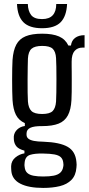

<svg xmlns="http://www.w3.org/2000/svg" viewBox="-20 -777 447 966"><path d="M197.5 168.5Q124 168.5 82.5 147.2Q41 126 37 83.5Q36.5 76.5 36.2 70.5Q36 64.5 36 59Q37 32 57.5 15.2Q78 -1.5 103 -5.5V-19Q74 -27 63 -40.2Q52 -53.5 50 -71.5Q50 -74.5 49.5 -80Q49 -85.5 49.5 -91Q51.5 -111 66.8 -125.5Q82 -140 105 -143V-157.5Q74 -171.5 60 -199.5Q46 -227.5 43 -274Q42 -291 41.5 -318.2Q41 -345.5 41 -375.2Q41 -405 41.5 -431.5Q42 -458 43 -475Q46.5 -523.5 62 -552.5Q77.5 -581.5 109 -594.5Q140.5 -607.5 192 -607.5Q245.5 -607.5 277.2 -593.5Q309 -579.5 324 -548H337Q340 -573 358 -586.5Q376 -600 405.5 -600V-537.5H394.5Q370 -537.5 355.2 -520.5Q340.5 -503.5 340.5 -467V-442.5Q340.5 -440.5 340.8 -419.8Q341 -399 341 -370.5Q341 -342 340.8 -315.2Q340.5 -288.5 339.5 -273.5Q337 -225.5 321.5 -196.5Q306 -167.5 274.8 -155Q243.5 -142.5 191.5 -142.5Q151.5 -143 132.5 -134Q113.5 -125 113.5 -105V-99.5Q113.5 -87 122.5 -79.5Q131.5 -72 150.2 -68.2Q169 -64.5 199 -64Q281 -61 320.5 -38.2Q360 -15.5 364.5 37.5Q365.5 44 365.5 51.8Q365.5 59.5 364.5 66.5Q361.5 105.5 339.5 128Q317.5 150.5 281 159.5Q244.5 168.5 197.5 168.5ZM197 111Q229 111 250.2 106.8Q271.5 102.5 283.2 91.8Q295 81 298 62.5Q299.5 56 299.2 50.5Q299 45 298 39Q295.5 22.5 285.2 13.2Q275 4 254 0Q233 -4 197 -4.5Q155.5 -5.5 131.2 2.2Q107 10 104 40.5Q103 49.5 103 53.5Q103 57.5 104 63Q106 83 117.5 93.2Q129 103.5 149.2 107.2Q169.5 111 197 111ZM192 -203.5Q230 -203.5 244.8 -218.2Q259.5 -233 262 -266Q263 -282 263.5 -312.5Q264 -343 264 -377.5Q264 -412 263.5 -441.5Q263 -471 262 -485Q260 -517.5 245 -531.8Q230 -546 192.5 -546Q155 -546 138.8 -531.8Q122.5 -517.5 120.5 -482.5Q120 -470 119.5 -440.8Q119 -411.5 118.8 -377Q118.5 -342.5 119 -312.2Q119.5 -282 120.5 -266.5Q123 -233.5 138.2 -218.5Q153.5 -203.5 192 -203.5ZM191.5 -635Q128 -635 98 -665Q68 -695 65.5 -757H120Q121 -721.5 136.8 -701.2Q152.5 -681 191.5 -681Q228 -681 245.5 -700.5Q263 -720 263 -757H317.5Q314.5 -695 285 -665Q255.5 -635 191.5 -635Z"/></svg>

Font: Big Shoulders Text Thin
Style: Regular
Weight: 400
Version: Version 2.002